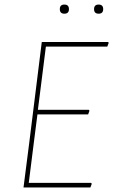

<svg xmlns="http://www.w3.org/2000/svg" viewBox="-20 -821 496 841"><path d="M242 -781Q242 -801 262 -801Q282 -801 282 -781Q282 -761 262 -761Q242 -761 242 -781ZM392 -781Q392 -801 412 -801Q432 -801 432 -781Q432 -761 412 -761Q392 -761 392 -781ZM379 -20 382 -16 376 0H83L108 -195L163 -637H454L456 -633L450 -617H181L146 -340H369L372 -336L366 -320H144L128 -195L106 -20Z"/></svg>

Font: Alegreya Sans SC Thin
Style: Italic
Weight: 100
Italic angle: -7°
Designer: Juan Pablo del Peral
Foundry: Huerta Tipografica
Version: Version 2.007